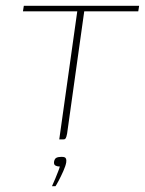

<svg xmlns="http://www.w3.org/2000/svg" viewBox="-20 -480 499 661"><path d="M62 -460H459L456 -441H270L211 -20Q210 -14 208.5 -9.5Q207 -5 205 -2.5Q203 0 197 0H184L246 -441H59ZM159 161Q165 148 170.5 134.5Q176 121 180.5 109.5Q185 98 186 93Q185 93 184 93Q183 93 182 93Q177 93 171 90Q165 87 166 77Q168 66 174.5 63Q181 60 192 60Q199 60 202.5 61.5Q206 63 207.5 67Q209 71 208 79Q206 91 198 109Q190 127 182 142Q174 157 171 161Z"/></svg>

Font: Genos Thin Thin
Style: Italic
Weight: 250
Italic angle: -8°
Version: Version 1.010